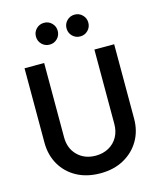

<svg xmlns="http://www.w3.org/2000/svg" viewBox="-142 -1088 998 1200"><g transform="rotate(-15 357.5 -488.0)"><path d="M520 -745H648V-264Q648 -184 611.5 -122Q575 -60 510 -24Q445 12 358 12Q270 12 205 -23.5Q140 -59 104 -121.5Q68 -184 68 -264V-745H195V-264Q195 -192 240.5 -147Q286 -102 358 -102Q405 -102 442 -122.5Q479 -143 499.5 -179.5Q520 -216 520 -264ZM259 -847Q229 -847 208.5 -867.5Q188 -888 188 -918Q188 -947 208.5 -967.5Q229 -988 259 -988Q288 -988 308.5 -967.5Q329 -947 329 -918Q329 -888 308.5 -867.5Q288 -847 259 -847ZM457 -847Q427 -847 406.5 -867.5Q386 -888 386 -918Q386 -947 406.5 -967.5Q427 -988 457 -988Q486 -988 506.5 -967.5Q527 -947 527 -918Q527 -888 506.5 -867.5Q486 -847 457 -847Z"/></g></svg>

Font: Plus Jakarta Display Medium
Style: Regular
Weight: 500
Designer: Gumpita Rahayu
Foundry: Tokotype Studio
Version: Version 1.000